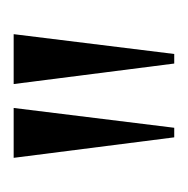

<svg xmlns="http://www.w3.org/2000/svg" viewBox="-17 -737 275 281"><g transform="rotate(-90 120.5 -596.5)"><path d="M60 -479 30 -714H103L74 -479ZM168 -479 138 -714H211L182 -479Z"/></g></svg>

Font: Noto Serif Display ExtraCondensed
Style: Regular
Weight: 400
Width: 2
Designer: Monotype Design Team
Foundry: Monotype Imaging Inc.
Version: Version 2.009